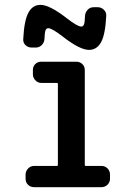

<svg xmlns="http://www.w3.org/2000/svg" viewBox="-20 -775 540 795"><path d="M111.3 -578.1Q96.7 -578.1 85.9 -587.9Q75.2 -597.7 76.2 -613.3Q80.1 -690.4 97.7 -722.7Q115.2 -754.9 147.5 -754.9Q185.5 -754.9 256.8 -699.2Q300.8 -665 316.4 -665Q324.2 -665 327.6 -673.3Q331.1 -681.6 332 -709Q333 -723.6 342.8 -734.4Q352.5 -745.1 368.2 -745.1H384.8Q399.4 -745.1 410.2 -734.4Q420.9 -723.6 419.9 -709Q416 -631.8 398.4 -600.1Q380.9 -568.4 348.6 -568.4Q310.5 -568.4 239.3 -624Q195.3 -658.2 179.7 -658.2Q171.9 -658.2 168.5 -649.4Q165 -640.6 164.1 -613.3Q163.1 -598.6 152.8 -588.4Q142.6 -578.1 127.9 -578.1ZM335.9 -87.9H400.4Q415 -87.9 425.3 -77.6Q435.5 -67.4 435.5 -51.8V-35.2Q435.5 -20.5 425.3 -10.3Q415 0 400.4 0H121.1Q106.4 0 96.2 -9.8Q85.9 -19.5 85.9 -35.2V-51.8Q85.9 -66.4 96.2 -77.1Q106.4 -87.9 121.1 -87.9H214.8Q219.7 -87.9 219.7 -91.8V-427.7Q219.7 -431.6 214.8 -431.6H151.4Q136.7 -431.6 126.5 -442.4Q116.2 -453.1 116.2 -467.8V-485.4Q116.2 -500 126 -509.8Q135.7 -519.5 151.4 -519.5H295.9Q310.5 -519.5 320.8 -509.8Q331.1 -500 331.1 -485.4V-91.8Q331.1 -87.9 335.9 -87.9Z"/></svg>

Font: Rounded-L Mgen+ 1m medium
Style: Regular
Weight: 500
Designer: [Source Han Sans]
Ryoko NISHIZUKA  (kana & ideographs); Paul D. Hunt (Latin, Greek & Cyrillic); Wenlong ZHANG  (bopomofo
Version: Version 1.059.20150602